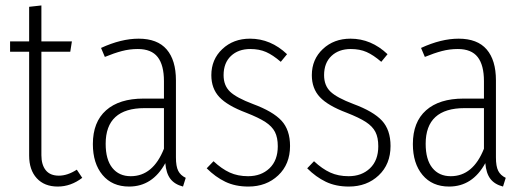

<svg xmlns="http://www.w3.org/2000/svg" viewBox="-20 -674 1929 705"><path d="M282 -21Q240 11 192 11Q143 11 115 -19.5Q87 -50 87 -103V-484H17V-522H87V-649L132 -654V-522H244L238 -484H132V-104Q132 -69 148 -49Q164 -29 196 -29Q228 -29 262 -51Z M662 -21 652 11Q621 3 605.5 -17.5Q590 -38 587 -75Q540 11 454 11Q392 11 356.5 -31.5Q321 -74 321 -145Q321 -226 369.5 -269Q418 -312 507 -312H582V-376Q582 -435 559 -464.5Q536 -494 486 -494Q456 -494 427.5 -486.5Q399 -479 365 -465L351 -498Q425 -532 489 -532Q558 -532 592 -492.5Q626 -453 626 -379V-96Q626 -63 634.5 -46.5Q643 -30 662 -21ZM582 -128V-277H511Q368 -277 368 -146Q368 -88 392.5 -57.5Q417 -27 460 -27Q542 -27 582 -128Z M1034 -475 1011 -447Q982 -472 957 -483Q932 -494 899 -494Q855 -494 828 -468.5Q801 -443 801 -398Q801 -360 824.5 -337.5Q848 -315 909 -292Q982 -265 1013.5 -231Q1045 -197 1045 -138Q1045 -71 1001.5 -30Q958 11 892 11Q844 11 807.5 -6.5Q771 -24 739 -56L764 -82Q794 -54 823.5 -40.5Q853 -27 891 -27Q939 -27 969.5 -56Q1000 -85 1000 -137Q1000 -169 989.5 -189.5Q979 -210 954.5 -226Q930 -242 884 -260Q815 -286 785.5 -317.5Q756 -349 756 -398Q756 -456 796.5 -494Q837 -532 898 -532Q974 -532 1034 -475Z M1403 -475 1380 -447Q1351 -472 1326 -483Q1301 -494 1268 -494Q1224 -494 1197 -468.5Q1170 -443 1170 -398Q1170 -360 1193.5 -337.5Q1217 -315 1278 -292Q1351 -265 1382.5 -231Q1414 -197 1414 -138Q1414 -71 1370.5 -30Q1327 11 1261 11Q1213 11 1176.5 -6.5Q1140 -24 1108 -56L1133 -82Q1163 -54 1192.5 -40.5Q1222 -27 1260 -27Q1308 -27 1338.5 -56Q1369 -85 1369 -137Q1369 -169 1358.5 -189.5Q1348 -210 1323.5 -226Q1299 -242 1253 -260Q1184 -286 1154.5 -317.5Q1125 -349 1125 -398Q1125 -456 1165.5 -494Q1206 -532 1267 -532Q1343 -532 1403 -475Z M1837 -21 1827 11Q1796 3 1780.5 -17.5Q1765 -38 1762 -75Q1715 11 1629 11Q1567 11 1531.5 -31.5Q1496 -74 1496 -145Q1496 -226 1544.5 -269Q1593 -312 1682 -312H1757V-376Q1757 -435 1734 -464.5Q1711 -494 1661 -494Q1631 -494 1602.5 -486.5Q1574 -479 1540 -465L1526 -498Q1600 -532 1664 -532Q1733 -532 1767 -492.5Q1801 -453 1801 -379V-96Q1801 -63 1809.5 -46.5Q1818 -30 1837 -21ZM1757 -128V-277H1686Q1543 -277 1543 -146Q1543 -88 1567.5 -57.5Q1592 -27 1635 -27Q1717 -27 1757 -128Z"/></svg>

Font: Fira Sans Extra Condensed ExtraLight
Style: Regular
Weight: 275
Width: 1
Designer: Carrois Corporate & Edenspiekermann AG
Foundry: Carrois Corporate GbR & Edenspiekermann AG
Version: Version 4.203